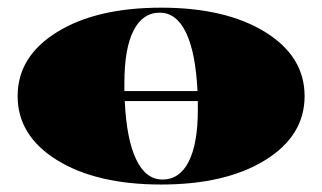

<svg xmlns="http://www.w3.org/2000/svg" viewBox="-20 -479 844 503"><path d="M129.6 -59.4Q26.2 -123.3 26.2 -227.3Q26.2 -331.3 129.6 -395.1Q233 -458.9 402.1 -458.9Q571.2 -458.9 674.6 -395.1Q778 -331.3 778 -227.3Q778 -123.3 674.6 -59.4Q571.2 4.4 402.1 4.4Q233 4.4 129.6 -59.4ZM306.8 -214.2Q311.6 -113.6 336.8 -61.2Q361.9 -8.7 405.6 -8.7Q450.6 -8.7 474.4 -55.7Q498.3 -102.7 498.3 -192.3V-214.2ZM305.9 -240.4H497.4Q492.6 -340.9 467.4 -393.4Q442.3 -445.8 398.6 -445.8Q353.6 -445.8 329.8 -398.8Q305.9 -351.8 305.9 -262.2Z"/></svg>

Font: FoglihtenBlackPcs
Style: BlackPcs
Weight: 900
Version: Version 0.75